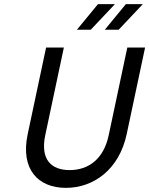

<svg xmlns="http://www.w3.org/2000/svg" viewBox="-20 -900 722 929"><path d="M203 -670 114 -251C78 -81 164 9 299 9C434 9 557 -81 593 -251L682 -670H596L506 -246C481 -127 405 -77 317 -77C229 -77 174 -127 199 -246L289 -670ZM352 -756H419L536 -880H454ZM487 -756H554L671 -880H589Z"/></svg>

Font: LT Wave Mono
Style: Italic
Weight: 400
Designer: Daniel Lyons
Version: Version 2.5 (Glyphs App)